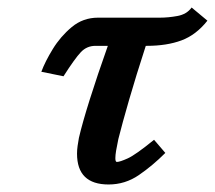

<svg xmlns="http://www.w3.org/2000/svg" viewBox="-20 -479 572 511"><path d="M241 -432H406Q428 -432 452.5 -436.5Q477 -441 490 -459L532 -424Q502 -386 463 -371.5Q424 -357 371 -357H368Q342 -277 323.5 -213Q305 -149 295 -109Q291 -90 289 -78Q287 -66 287 -58Q287 -48 291 -48Q299 -48 320 -57.5Q341 -67 390 -107L420 -72Q386 -38 349.5 -13Q313 12 269 12Q185 12 185 -70Q185 -80 186.5 -90.5Q188 -101 190 -112Q199 -151 219 -214.5Q239 -278 267 -357H234Q211 -357 195 -340Q179 -323 149 -276L90 -288Q100 -315 120.5 -348.5Q141 -382 171 -407Q201 -432 241 -432Z"/></svg>

Font: Libertinus Serif Semibold Italic
Style: Regular
Weight: 600
Italic angle: -11.5°
Designer: Philipp H. Poll, Khaled Hosny
Foundry: Caleb Maclennan
Version: Version 7.051;RELEASE